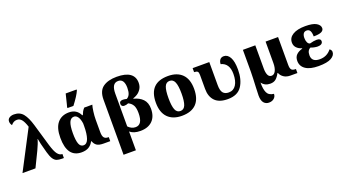

<svg xmlns="http://www.w3.org/2000/svg" viewBox="-72 -1551 4583 2545"><g transform="rotate(-20 2219.5 -278.0)"><path d="M284 -550Q261 -623 234 -656Q207 -689 168 -689Q139 -689 119.5 -676.5Q100 -664 84 -645Q63 -672 63 -702Q63 -735 89.5 -752.5Q116 -770 155 -770Q237 -770 283 -713.5Q329 -657 363 -541L454 -230Q484 -130 513.5 -93.5Q543 -57 576 -57H581V0H556Q510 0 482 -10Q454 -20 432 -52.5Q410 -85 392 -150Q348 -307 342 -356H339Q335 -335 318 -292Q301 -249 283 -212L180 0H-3Z M628 -267Q628 -407 686.5 -476.5Q745 -546 849 -546Q958 -546 1004 -449H1012Q1022 -476 1032.5 -495Q1043 -514 1063 -536H1177Q1167 -506 1159 -445.5Q1151 -385 1151 -332V-159Q1151 -103 1169 -80Q1187 -57 1227 -57H1235V0H1142Q1076 0 1045.5 -22Q1015 -44 1002 -84H995Q971 -38 931 -14Q891 10 830 10Q628 10 628 -267ZM978 -307V-344Q969 -408 946 -439Q923 -470 893 -470Q847 -470 826 -420.5Q805 -371 805 -268Q805 -166 823.5 -117.5Q842 -69 885 -69Q934 -69 956 -133.5Q978 -198 978 -307ZM852 -621 862 -658Q883 -737 896 -796H1050V-784Q1021 -717 936 -606H852Z M1339 -547Q1339 -670 1410.5 -721.5Q1482 -773 1605 -773Q1730 -773 1792 -728.5Q1854 -684 1854 -599Q1854 -548 1830 -511.5Q1806 -475 1774 -455.5Q1742 -436 1716 -429V-423Q1795 -404 1842.5 -355Q1890 -306 1890 -220Q1890 -110 1829 -50Q1768 10 1659 10Q1565 10 1513 -35V230H1339ZM1715 -222Q1715 -295 1693.5 -332.5Q1672 -370 1629 -390Q1603 -377 1569 -377Q1552 -377 1540.5 -388Q1529 -399 1529 -418Q1529 -459 1579 -459Q1591 -459 1607 -456.5Q1623 -454 1632 -451Q1662 -467 1676 -500Q1690 -533 1690 -589Q1690 -649 1669 -681.5Q1648 -714 1605 -714Q1558 -714 1535.5 -677.5Q1513 -641 1513 -568V-107Q1532 -86 1558.5 -72.5Q1585 -59 1616 -59Q1715 -59 1715 -222Z M1977 -271Q1977 -550 2248 -550Q2376 -550 2446.5 -479.5Q2517 -409 2517 -271Q2517 -131 2448 -60.5Q2379 10 2245 10Q2118 10 2047.5 -61.5Q1977 -133 1977 -271ZM2339 -271Q2339 -379 2317.5 -430.5Q2296 -482 2246 -482Q2196 -482 2175.5 -431Q2155 -380 2155 -271Q2155 -162 2176 -109.5Q2197 -57 2247 -57Q2297 -57 2318 -109.5Q2339 -162 2339 -271Z M2653 -220V-418Q2653 -453 2641 -465.5Q2629 -478 2598 -479H2592V-536H2827V-211Q2827 -134 2853.5 -101.5Q2880 -69 2934 -69Q3001 -69 3037.5 -125.5Q3074 -182 3074 -280Q3074 -430 2959 -459Q2959 -494 2977.5 -519Q2996 -544 3033 -544Q3086 -544 3118.5 -486Q3151 -428 3151 -313Q3151 -171 3091 -80.5Q3031 10 2892 10Q2771 10 2712 -51Q2653 -112 2653 -220Z M3289 104Q3289 76 3293 -10Q3300 -137 3301 -225V-536H3476V-208Q3476 -152 3491.5 -117.5Q3507 -83 3543 -83Q3579 -83 3600 -124.5Q3621 -166 3621 -235V-536H3797V-142Q3797 -95 3812.5 -76Q3828 -57 3867 -57H3875V0H3775Q3722 0 3684.5 -25Q3647 -50 3632 -90H3626Q3600 -40 3570 -15Q3540 10 3491 10Q3413 10 3372 -49Q3371 45 3394.5 95Q3418 145 3489 153Q3489 191 3461 215.5Q3433 240 3388 240Q3344 240 3316.5 207.5Q3289 175 3289 104Z M3928 -150Q3928 -205 3959.5 -236Q3991 -267 4046 -282V-287Q3999 -301 3971.5 -330.5Q3944 -360 3944 -403Q3944 -472 4007.5 -510.5Q4071 -549 4184 -549Q4291 -549 4339.5 -519.5Q4388 -490 4388 -448Q4388 -416 4354.5 -399Q4321 -382 4244 -382Q4244 -435 4229 -461.5Q4214 -488 4182 -488Q4150 -488 4135 -465.5Q4120 -443 4120 -404Q4120 -367 4132.5 -341Q4145 -315 4167 -311Q4223 -327 4264 -327Q4321 -327 4321 -287Q4321 -264 4302 -251Q4283 -238 4250 -238Q4228 -238 4199.5 -244Q4171 -250 4153 -258Q4131 -249 4118 -226Q4105 -203 4105 -166Q4105 -70 4219 -70Q4320 -70 4382 -149Q4393 -143 4401 -131Q4409 -119 4409 -105Q4409 -55 4352 -22.5Q4295 10 4173 10Q4053 10 3990.5 -33Q3928 -76 3928 -150Z"/></g></svg>

Font: Noto Serif ExtraBold
Style: Regular
Weight: 800
Designer: Monotype Design Team
Foundry: Monotype Imaging Inc.
Version: Version 1.001